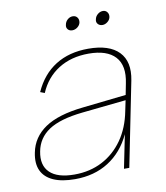

<svg xmlns="http://www.w3.org/2000/svg" viewBox="-76 -712 676 782"><g transform="rotate(-10 262.0 -320.5)"><path d="M375 0 403 -138Q370 -68 311 -30.5Q252 7 172 7Q118 7 83 -8.5Q48 -24 34 -54Q20 -84 29 -128Q41 -190 95.5 -227Q150 -264 253 -275L434 -295L443 -341Q458 -413 424 -450Q390 -487 314 -487Q242 -487 189.5 -454Q137 -421 111 -360L93 -367Q124 -436 180.5 -471.5Q237 -507 316 -507Q403 -507 442.5 -466Q482 -425 467 -349L397 0ZM430 -274 248 -255Q154 -245 107.5 -214Q61 -183 51 -129Q40 -73 71.5 -42.5Q103 -12 173 -12Q237 -12 288 -38.5Q339 -65 373.5 -114Q408 -163 421 -231ZM266 -592Q254 -592 247.5 -600Q241 -608 244 -619Q246 -631 255.5 -639.5Q265 -648 277 -648Q289 -648 295.5 -639.5Q302 -631 300 -619Q298 -608 288 -600Q278 -592 266 -592ZM391 -592Q379 -592 372 -600Q365 -608 368 -619Q370 -631 380 -639.5Q390 -648 402 -648Q413 -648 419.5 -639.5Q426 -631 424 -619Q422 -608 412 -600Q402 -592 391 -592Z"/></g></svg>

Font: Albert Sans Thin
Style: Italic
Weight: 250
Italic angle: -11.25°
Designer: Andreas Rasmussen
Foundry: a.Foundry
Version: Version 1.025